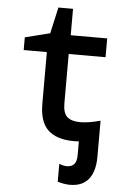

<svg xmlns="http://www.w3.org/2000/svg" viewBox="-61 -724 652 1007"><g transform="rotate(5 265.0 -220.5)"><path d="M347 10Q257 10 211 -32.5Q165 -75 165 -171V-443H43V-510L174 -543L205 -681H282V-542H474V-443H280V-183Q280 -132 302.5 -112Q325 -92 371 -92Q415 -92 477 -109V-10V81Q477 158 444 199Q411 240 346 240Q329 240 310.5 236.5Q292 233 281 229V135Q290 139 300.5 141.5Q311 144 322 144Q346 144 359.5 129.5Q373 115 373 80V9Q359 10 347 10Z"/></g></svg>

Font: Noto Sans Mono Condensed SemiBold
Style: Regular
Weight: 600
Width: 3
Designer: Monotype Design Team
Foundry: Monotype Imaging Inc.
Version: Version 2.014